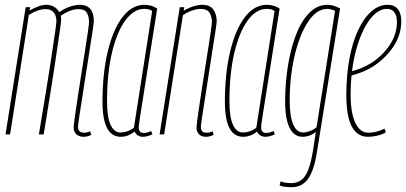

<svg xmlns="http://www.w3.org/2000/svg" viewBox="-20 -560 1692 800"><path d="M326 10Q316 10 307 5.5Q298 1 292.5 -7.5Q287 -16 287 -28Q287 -37 291.5 -71Q296 -105 303.5 -152.5Q311 -200 319 -252Q327 -304 334.5 -350.5Q342 -397 346.5 -429Q351 -461 351 -468Q351 -491 342 -506.5Q333 -522 308 -522Q288 -522 268 -513.5Q248 -505 233 -494Q234 -491 234.5 -487.5Q235 -484 235 -480Q235 -473 231 -444Q227 -415 220.5 -371.5Q214 -328 206.5 -278Q199 -228 191 -179Q183 -130 176.5 -89.5Q170 -49 166 -24.5Q162 0 162 0H142Q142 0 146 -24Q150 -48 156.5 -87.5Q163 -127 171 -175Q179 -223 186.5 -272Q194 -321 200.5 -364Q207 -407 211 -436Q215 -465 215 -472Q215 -487 210 -498Q205 -509 195.5 -515.5Q186 -522 170 -522Q153 -522 134 -515Q115 -508 100 -497L22 0H3L87 -530H106L103 -516Q120 -526 138.5 -533Q157 -540 173 -540Q191 -540 205.5 -531.5Q220 -523 227 -509Q243 -521 258.5 -527.5Q274 -534 288 -537Q302 -540 312 -540Q334 -540 347 -531Q360 -522 365.5 -506.5Q371 -491 371 -471Q371 -465 366 -432.5Q361 -400 353.5 -352.5Q346 -305 338 -252.5Q330 -200 322.5 -152.5Q315 -105 310 -72Q305 -39 305 -31Q305 -20 311 -13.5Q317 -7 331 -7Q336 -7 341.5 -8Q347 -9 356 -13L360 2Q350 7 342 8.5Q334 10 326 10Z M575 10Q567 10 560 7Q553 4 548 -1Q543 -6 541 -12Q534 -6 525 -1Q516 4 506 7Q496 10 483 10Q458 10 441 -6Q424 -22 415.5 -54.5Q407 -87 407 -135Q407 -252 428.5 -343.5Q450 -435 489.5 -487.5Q529 -540 582 -540Q589 -540 596 -539Q603 -538 610 -536Q617 -534 623 -531Q629 -528 635 -524Q613 -387 599 -297.5Q585 -208 576.5 -155Q568 -102 564 -76Q560 -50 559 -41Q558 -32 558 -30Q558 -18 563 -12Q568 -6 579 -6Q587 -6 594 -8Q601 -10 610 -14L615 0Q606 4 596 7Q586 10 575 10ZM538 -28 614 -514Q607 -519 599.5 -521Q592 -523 581 -523Q538 -523 503 -476Q468 -429 447 -342.5Q426 -256 426 -137Q426 -73 440.5 -40.5Q455 -8 482 -8Q492 -8 502 -10.5Q512 -13 521.5 -17.5Q531 -22 538 -28Z M729 -530H748L745 -515Q756 -522 769 -527.5Q782 -533 796 -536.5Q810 -540 822 -540Q855 -540 869 -520Q883 -500 883 -471Q883 -465 878 -432.5Q873 -400 865.5 -352.5Q858 -305 850 -252.5Q842 -200 834.5 -152.5Q827 -105 822 -72Q817 -39 817 -31Q817 -20 822 -13.5Q827 -7 841 -7Q846 -7 851.5 -8Q857 -9 866 -13L870 2Q860 7 852 8.5Q844 10 836 10Q826 10 817.5 5.5Q809 1 804 -7.5Q799 -16 799 -28Q799 -37 803.5 -71Q808 -105 815.5 -153Q823 -201 831 -253Q839 -305 846.5 -352Q854 -399 858.5 -430.5Q863 -462 863 -468Q863 -491 853 -507Q843 -523 814 -523Q805 -523 791.5 -519.5Q778 -516 765 -510Q752 -504 742 -496L664 0H645Z M1085 10Q1077 10 1070 7Q1063 4 1058 -1Q1053 -6 1051 -12Q1044 -6 1035 -1Q1026 4 1016 7Q1006 10 993 10Q968 10 951 -6Q934 -22 925.5 -54.5Q917 -87 917 -135Q917 -252 938.5 -343.5Q960 -435 999.5 -487.5Q1039 -540 1092 -540Q1099 -540 1106 -539Q1113 -538 1120 -536Q1127 -534 1133 -531Q1139 -528 1145 -524Q1123 -387 1109 -297.5Q1095 -208 1086.5 -155Q1078 -102 1074 -76Q1070 -50 1069 -41Q1068 -32 1068 -30Q1068 -18 1073 -12Q1078 -6 1089 -6Q1097 -6 1104 -8Q1111 -10 1120 -14L1125 0Q1116 4 1106 7Q1096 10 1085 10ZM1048 -28 1124 -514Q1117 -519 1109.5 -521Q1102 -523 1091 -523Q1048 -523 1013 -476Q978 -429 957 -342.5Q936 -256 936 -137Q936 -73 950.5 -40.5Q965 -8 992 -8Q1002 -8 1012 -10.5Q1022 -13 1031.5 -17.5Q1041 -22 1048 -28Z M1145 213 1149 196Q1161 200 1171.5 201.5Q1182 203 1193 203Q1218 203 1235.5 190Q1253 177 1264.5 147Q1276 117 1284 68L1296 -10Q1287 -3 1277.5 1.5Q1268 6 1259 8Q1250 10 1240 10Q1217 10 1200.5 -7Q1184 -24 1176 -57Q1168 -90 1168 -136Q1168 -210 1179 -281.5Q1190 -353 1212 -411.5Q1234 -470 1267.5 -505Q1301 -540 1345 -540Q1351 -540 1357.5 -539Q1364 -538 1370.5 -536Q1377 -534 1383.5 -531Q1390 -528 1397 -525L1301 71Q1289 149 1264 184.5Q1239 220 1195 220Q1181 220 1168.5 218.5Q1156 217 1145 213ZM1376 -515Q1367 -519 1358.5 -521Q1350 -523 1344 -523Q1309 -523 1280.5 -491Q1252 -459 1231 -405Q1210 -351 1198.5 -283Q1187 -215 1187 -143Q1187 -76 1201.5 -42Q1216 -8 1243 -8Q1252 -8 1262.5 -11Q1273 -14 1283 -19Q1293 -24 1299 -30Z M1442 -262Q1462 -267 1482 -275Q1502 -283 1521 -294Q1570 -323 1602 -370Q1634 -417 1634 -468Q1634 -495 1623 -509Q1612 -523 1592 -523Q1553 -523 1518.5 -475.5Q1484 -428 1462.5 -347Q1441 -266 1441 -164Q1441 -115 1449.5 -80Q1458 -45 1474.5 -26Q1491 -7 1515 -7Q1526 -7 1537 -9Q1548 -11 1559 -14.5Q1570 -18 1582 -24L1588 -9Q1574 0 1553 5Q1532 10 1514 10Q1483 10 1462.5 -10Q1442 -30 1432.5 -68.5Q1423 -107 1423 -163Q1423 -247 1436 -316Q1449 -385 1472.5 -435Q1496 -485 1527.5 -512.5Q1559 -540 1595 -540Q1615 -540 1627.5 -531.5Q1640 -523 1646 -507.5Q1652 -492 1652 -472Q1652 -411 1614.5 -359Q1577 -307 1521 -275Q1501 -264 1480 -256.5Q1459 -249 1439 -244Z"/></svg>

Font: Georama ExtraCondensed Thin
Style: Italic
Weight: 100
Width: 2
Italic angle: -9°
Designer: Jean-Baptiste Levee
Foundry: Production Type
Version: Version 1.001